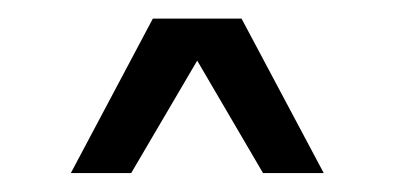

<svg xmlns="http://www.w3.org/2000/svg" viewBox="-20 -736 417 203"><path d="M322.3 -553 235.4 -716.3H141.6L54.9 -553H118.7L188.5 -671.9L258.1 -553Z"/></svg>

Font: Estedad-FD-VF Thin
Style: Regular
Weight: 100
Designer: Amin Abedi
Version: Version 5.0